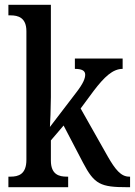

<svg xmlns="http://www.w3.org/2000/svg" viewBox="-20 -780 562 800"><path d="M15 0H264V-44H258C227 -44 192 -52 192 -111V-195L245 -257L326 -102C373 -12 399 0 510 0H522V-44H518C484 -44 460 -74 429 -128L316 -328L370 -401C415 -460 450 -493 491 -493V-536H292V-493C320 -493 335 -486 335 -469C335 -454 328 -433 295 -391L188 -251C189 -257 192 -340 192 -375V-760H15V-716H24C55 -716 90 -707 90 -650V-114C90 -53 56 -44 24 -44H15Z"/></svg>

Font: Noto Serif Devanagari Condensed Medium
Style: Regular
Weight: 500
Width: 3
Designer: Universal Thirst, Indian Type Foundry and the Monotype Design Team
Foundry: Monotype Imaging Inc.
Version: Version 2.004